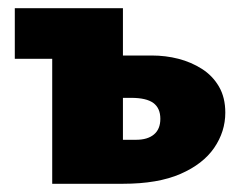

<svg xmlns="http://www.w3.org/2000/svg" viewBox="-20 -447 586 467"><path d="M107 0V-427H279V-107H311Q339 -107 354.5 -120Q370 -133 370 -158Q370 -184 353 -196.5Q336 -209 299 -209H239V-312H349Q383 -312 414 -304Q445 -296 471 -279.5Q497 -263 512.5 -236.5Q528 -210 528 -173Q528 -127 501 -87.5Q474 -48 419 -24Q364 0 279 0ZM16 -304V-427H195V-304Z"/></svg>

Font: Ysabeau Office Black
Style: Regular
Weight: 900
Designer: Christian Thalmann (Catharsis Fonts)
Version: Version 2.001;gftools[0.9.30]; featfreeze: tnum,lnum,ss02